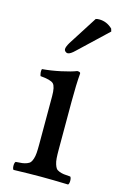

<svg xmlns="http://www.w3.org/2000/svg" viewBox="-106 -710 483 761"><g transform="rotate(15 135.5 -330.0)"><path d="M182.1 -319.8V-122.1Q182.1 -100.6 183.1 -86.9Q184.1 -73.2 187.5 -62.7Q190.9 -52.2 194.8 -46.9Q198.7 -41.5 208.3 -37.8Q217.8 -34.2 227.3 -33Q236.8 -31.7 253.9 -30.8Q258.3 -26.4 258.3 -14.4Q258.3 -2.4 253.9 2Q187.5 0 142.1 0Q96.2 0 29.8 2Q25.4 -2.4 25.4 -14.4Q25.4 -26.4 29.8 -30.8Q46.9 -31.7 56.4 -33Q65.9 -34.2 75.4 -37.8Q85 -41.5 89.1 -46.9Q93.3 -52.2 96.7 -62.7Q100.1 -73.2 101.1 -86.9Q102.1 -100.6 102.1 -122.1V-319.8Q102.1 -358.9 91.1 -370.1Q80.1 -381.3 37.1 -384.8Q31.7 -400.9 35.2 -413.1Q71.8 -416 111.3 -424.6Q150.9 -433.1 172.9 -441.9Q186 -441.9 186 -435.1Q182.1 -389.6 182.1 -319.8ZM113.8 -541 189.9 -660.2Q195.8 -662.1 204.1 -662.1Q234.9 -662.1 258.8 -639.2L262.2 -627.9L147 -519Q127.9 -500 117.2 -500Q111.8 -500 107.4 -504.2Q103 -508.3 103 -513.2Q103 -522.9 113.8 -541Z"/></g></svg>

Font: Common Serif
Style: Regular
Weight: 400
Designer: Philipp H. Poll, Khaled Hosny
Foundry: Stefan Peev, Context Ltd.
Version: Version 1.026